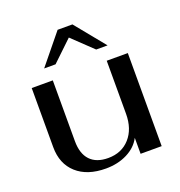

<svg xmlns="http://www.w3.org/2000/svg" viewBox="-131 -829 893 950"><g transform="rotate(-20 315.5 -353.5)"><path d="M57 -179V-490H168V-170Q168 -104 200.5 -69.5Q233 -35 295 -35Q366 -35 409 -83Q452 -131 452 -211V-490H563V0H452V-84Q429 -40 379.5 -15Q330 10 267 10Q169 10 113 -40.5Q57 -91 57 -179ZM276 -717H354L482 -560H422L315 -662L208 -560H148Z"/></g></svg>

Font: Fahkwang Medium
Style: Regular
Weight: 500
Version: Version 1.000; ttfautohint (v1.6)